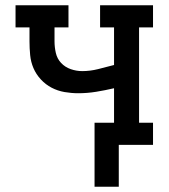

<svg xmlns="http://www.w3.org/2000/svg" viewBox="-20 -550 640 729"><path d="M339 159V-84H413V-215Q379 -207 345 -201.5Q311 -196 277 -196Q251 -196 225 -200.5Q199 -205 176 -217Q153 -229 135 -248.5Q117 -268 107 -291.5Q97 -315 94.5 -341Q92 -367 92 -393V-446H39V-530H240V-446H187V-393Q187 -371 192 -349Q197 -327 212 -311Q227 -295 248.5 -287.5Q270 -280 292 -280Q322 -280 352 -287.5Q382 -295 412 -303H413V-446H360V-530H561V-446H508V-84H561V0H431V159Z"/></svg>

Font: Iosevka Slab Medium Extended
Style: Regular
Weight: 500
Width: 7
Monospace: yes
Designer: Belleve Invis
Foundry: Belleve Invis
Version: Version 11.1.1; ttfautohint (v1.8.3)